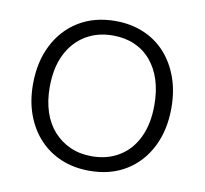

<svg xmlns="http://www.w3.org/2000/svg" viewBox="-65 -599 723 678"><g transform="rotate(10 296.0 -260.5)"><path d="M297 8Q241 8 195.5 -11Q150 -30 117 -65.5Q84 -101 66 -150Q48 -199 48 -259Q48 -339 79 -400Q110 -461 166 -495Q222 -529 297 -529Q352 -529 397.5 -510Q443 -491 475.5 -455.5Q508 -420 526 -370.5Q544 -321 544 -260Q544 -181 513.5 -120.5Q483 -60 427.5 -26Q372 8 297 8ZM296 -44Q352 -44 394.5 -70Q437 -96 460 -144.5Q483 -193 483 -260Q483 -310 470.5 -349.5Q458 -389 433.5 -418Q409 -447 374.5 -462Q340 -477 297 -477Q241 -477 198.5 -451Q156 -425 132 -376.5Q108 -328 108 -259Q108 -210 121 -170.5Q134 -131 159 -103Q184 -75 218.5 -59.5Q253 -44 296 -44Z"/></g></svg>

Font: Mona Sans ExtraLight Light
Style: Regular
Weight: 300
Version: Version 2.000